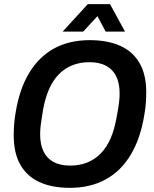

<svg xmlns="http://www.w3.org/2000/svg" viewBox="-20 -891 739 923"><path d="M316 12Q229 12 169 -16Q109 -44 77.5 -99.5Q46 -155 46 -240Q46 -266 48 -293.5Q50 -321 55 -349Q73 -462 120 -540Q167 -618 240 -658Q313 -698 411 -698Q498 -698 558.5 -670.5Q619 -643 651 -587.5Q683 -532 683 -448Q683 -422 681 -395Q679 -368 674 -340Q656 -227 609 -148Q562 -69 488 -28.5Q414 12 316 12ZM317 -95Q363 -95 400 -110Q437 -125 465 -154Q493 -183 511.5 -225.5Q530 -268 540 -324Q545 -350 548 -368.5Q551 -387 552.5 -400Q554 -413 554.5 -423.5Q555 -434 555 -443Q555 -490 539 -523.5Q523 -557 490.5 -574.5Q458 -592 410 -592Q364 -592 327 -577Q290 -562 262 -533Q234 -504 215.5 -461.5Q197 -419 187 -363Q183 -337 180 -318.5Q177 -300 175.5 -287Q174 -274 173.5 -264Q173 -254 173 -245Q173 -197 189 -163.5Q205 -130 237 -112.5Q269 -95 317 -95ZM281 -739 402 -871H509L581 -739H488L429 -850L481 -849L380 -739Z"/></svg>

Font: Archivo SemiCondensed SemiBold
Style: Italic
Weight: 600
Width: 4
Italic angle: -10°
Designer: Hector Gatti
Foundry: Omnibus-Type
Version: Version 2.001